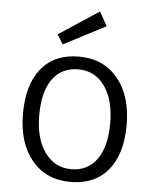

<svg xmlns="http://www.w3.org/2000/svg" viewBox="-56 -856 734 917"><g transform="rotate(5 310.5 -397.5)"><path d="M62 -291.5Q62 -432 125.5 -509Q189 -586 305.5 -586Q422 -586 491 -503.5Q560 -421 560 -280.5Q560 -140 496 -63Q432 14 315.5 14Q199 14 130.5 -68.5Q62 -151 62 -291.5ZM481 -281.5Q481 -394 434 -459.5Q387 -525 307 -525Q227 -525 183.5 -464Q140 -403 140 -291Q140 -179 187.5 -113Q235 -47 314 -47Q393 -47 437 -108Q481 -169 481 -281.5ZM424 -742 222 -637 194 -683 386 -809Z"/></g></svg>

Font: Fauna One
Style: Regular
Weight: 400
Version: Version 1.001